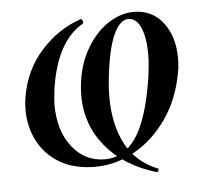

<svg xmlns="http://www.w3.org/2000/svg" viewBox="-40 -440 554 524"><g transform="rotate(-5 237.0 -178.5)"><path d="M182 -183Q182 -203 185 -224Q193 -277 218 -317Q243 -357 276.5 -378Q310 -399 344 -399Q395 -399 424.5 -360.5Q454 -322 454 -263Q454 -240 450 -221Q437 -150 399.5 -97Q362 -44 310.5 -15.5Q259 13 204 13Q146 13 106.5 -10.5Q67 -34 47 -73Q27 -112 27 -159Q27 -177 30 -193Q42 -266 89 -318.5Q136 -371 199 -392Q201 -393 203.5 -387.5Q206 -382 203 -379Q131 -338 111 -211Q107 -179 107 -166Q107 -94 142 -49.5Q177 -5 232 -5Q282 -5 315.5 -52Q349 -99 367 -206Q374 -252 374 -279Q374 -326 362 -353.5Q350 -381 328 -381Q307 -381 290.5 -349Q274 -317 265 -256Q258 -207 258 -174Q258 -98 286 -44.5Q314 9 374 33Q374 33 374.5 33.5Q375 34 375 34Q375 37 373 40Q371 43 369 42Q281 16 231.5 -44Q182 -104 182 -183Z"/></g></svg>

Font: Cormorant Garamond SemiBold
Style: Italic
Weight: 600
Italic angle: -10°
Designer: Christian Thalmann (Catharsis Fonts)
Foundry: Catharsis Fonts
Version: Version 4.000